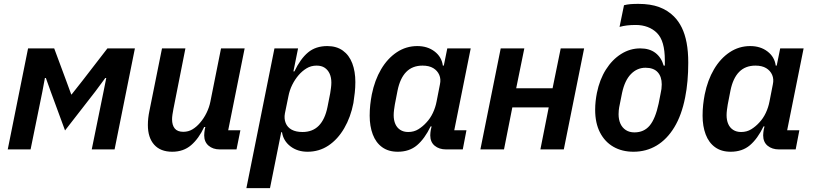

<svg xmlns="http://www.w3.org/2000/svg" viewBox="-20 -772 4202 992"><path d="M20 0 125 -522H260L322 -355L348 -284H350L406 -355L535 -522H677L572 0H454L515 -299L529 -369H524L473 -300L316 -98L242 -299L217 -369H212L199 -299L138 0Z M817 -522H938L876 -209Q873 -194 871 -180Q869 -166 869 -156Q869 -125 883 -108Q897 -91 927 -91Q953 -91 974 -103.5Q995 -116 1013 -137Q1033 -160 1047 -188.5Q1061 -217 1067 -247L1122 -522H1244L1159 -99H1222L1202 0H1116Q1080 0 1057.5 -19.5Q1035 -39 1035 -73Q1035 -80 1036 -88.5Q1037 -97 1038 -103L1041 -116H1035Q1007 -56 967.5 -22Q928 12 870 12Q809 12 776.5 -24.5Q744 -61 744 -126Q744 -144 746 -162Q748 -180 752 -199Z M1253 200 1398 -522H1520L1496 -403H1501Q1532 -468 1571.5 -501Q1611 -534 1671 -534Q1719 -534 1751.5 -510.5Q1784 -487 1800 -445Q1816 -403 1816 -348Q1816 -320 1813 -293Q1810 -266 1806 -240Q1792 -167 1758.5 -109.5Q1725 -52 1677 -20Q1629 12 1569 12Q1517 12 1480.5 -16Q1444 -44 1437 -89H1433L1375 200ZM1543 -90Q1595 -90 1627 -122.5Q1659 -155 1672 -219L1686 -290Q1688 -302 1690 -317.5Q1692 -333 1692 -345Q1692 -372 1683 -391.5Q1674 -411 1657.5 -422Q1641 -433 1616 -433Q1587 -433 1564 -419Q1541 -405 1523 -384Q1504 -362 1490 -334Q1476 -306 1470 -274L1452 -186Q1447 -159 1456 -136.5Q1465 -114 1487 -102Q1509 -90 1543 -90Z M2371 0H2285Q2249 0 2226 -19Q2203 -38 2203 -73Q2203 -80 2204 -88.5Q2205 -97 2206 -102L2210 -119H2205Q2174 -55 2134.5 -21.5Q2095 12 2035 12Q1987 12 1954.5 -11.5Q1922 -35 1906 -77.5Q1890 -120 1890 -174Q1890 -204 1893 -231Q1896 -258 1901 -284Q1916 -358 1949 -414Q1982 -470 2030 -502Q2078 -534 2136 -534Q2189 -534 2225.5 -506Q2262 -478 2268 -433H2273L2291 -522H2412L2327 -99H2390ZM2089 -90Q2119 -90 2142 -104.5Q2165 -119 2183 -139Q2203 -160 2216.5 -188.5Q2230 -217 2236 -249L2253 -336Q2259 -363 2249.5 -385Q2240 -407 2218.5 -420Q2197 -433 2163 -433Q2111 -433 2079 -400.5Q2047 -368 2034 -304L2020 -232Q2018 -221 2016 -205Q2014 -189 2014 -177Q2014 -151 2022.5 -131.5Q2031 -112 2048 -101Q2065 -90 2089 -90Z M2462 0 2567 -522H2689L2647 -316H2835L2877 -522H2998L2893 0H2772L2815 -217H2627L2584 0Z M3253 12Q3194 12 3149.5 -13.5Q3105 -39 3080 -87.5Q3055 -136 3055 -205Q3055 -228 3057.5 -250Q3060 -272 3064 -292Q3078 -361 3110.5 -412.5Q3143 -464 3189 -493Q3235 -522 3288 -522Q3336 -522 3366.5 -498.5Q3397 -475 3409 -433H3415V-460Q3415 -511 3405 -546Q3395 -581 3374 -602Q3354 -622 3326 -632.5Q3298 -643 3265 -643Q3239 -643 3219 -640.5Q3199 -638 3181 -633L3204 -745Q3219 -749 3236.5 -750.5Q3254 -752 3278 -752Q3341 -752 3385.5 -735.5Q3430 -719 3462 -687Q3486 -663 3502.5 -629.5Q3519 -596 3527.5 -551Q3536 -506 3536 -448Q3536 -399 3532 -354Q3528 -309 3520 -269Q3502 -177 3464 -114.5Q3426 -52 3372.5 -20Q3319 12 3253 12ZM3258 -88Q3307 -88 3336.5 -123Q3366 -158 3383 -237L3393 -288Q3396 -301 3397.5 -312.5Q3399 -324 3399 -336Q3399 -376 3378 -399Q3357 -422 3315 -422Q3272 -422 3240 -389.5Q3208 -357 3194 -292L3179 -217Q3178 -211 3177 -202Q3176 -193 3176 -182Q3176 -154 3185.5 -133Q3195 -112 3213.5 -100Q3232 -88 3258 -88Z M4091 0H4005Q3969 0 3946 -19Q3923 -38 3923 -73Q3923 -80 3924 -88.5Q3925 -97 3926 -102L3930 -119H3925Q3894 -55 3854.5 -21.5Q3815 12 3755 12Q3707 12 3674.5 -11.5Q3642 -35 3626 -77.5Q3610 -120 3610 -174Q3610 -204 3613 -231Q3616 -258 3621 -284Q3636 -358 3669 -414Q3702 -470 3750 -502Q3798 -534 3856 -534Q3909 -534 3945.5 -506Q3982 -478 3988 -433H3993L4011 -522H4132L4047 -99H4110ZM3809 -90Q3839 -90 3862 -104.5Q3885 -119 3903 -139Q3923 -160 3936.5 -188.5Q3950 -217 3956 -249L3973 -336Q3979 -363 3969.5 -385Q3960 -407 3938.5 -420Q3917 -433 3883 -433Q3831 -433 3799 -400.5Q3767 -368 3754 -304L3740 -232Q3738 -221 3736 -205Q3734 -189 3734 -177Q3734 -151 3742.5 -131.5Q3751 -112 3768 -101Q3785 -90 3809 -90Z"/></svg>

Font: IBM Plex Sans SemiBold
Style: Italic
Weight: 600
Italic angle: -11.31°
Designer: Mike Abbink, Paul van der Laan, Pieter van Rosmalen
Foundry: Bold Monday
Version: Version 3.201